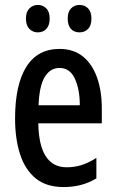

<svg xmlns="http://www.w3.org/2000/svg" viewBox="-20 -747 470 777"><path d="M221 -549Q278 -549 316 -518Q354 -487 373 -432.5Q392 -378 392 -309V-248H135Q138 -70 250 -70Q281 -70 310 -79Q339 -88 370 -108V-25Q312 10 238 10Q167 10 124 -25.5Q81 -61 61 -123.5Q41 -186 41 -267Q41 -404 86.5 -476.5Q132 -549 221 -549ZM221 -472Q183 -472 161 -435.5Q139 -399 136 -321H303Q303 -385 283 -428.5Q263 -472 221 -472ZM85 -672Q85 -699 99 -713Q113 -727 133 -727Q154 -727 167.5 -713Q181 -699 181 -672Q181 -644 167.5 -630Q154 -616 133 -616Q113 -616 99 -630Q85 -644 85 -672ZM254 -672Q254 -699 267.5 -713Q281 -727 302 -727Q323 -727 336.5 -713Q350 -699 350 -672Q350 -644 336.5 -630Q323 -616 302 -616Q280 -616 267 -630Q254 -644 254 -672Z"/></svg>

Font: Noto Sans Thai Looped ExtraCondensed Medium
Style: Regular
Weight: 500
Width: 2
Designer: Sasikarn Vongin, Ben Mitchell
Foundry: The Fontpad Ltd
Version: Version 1.001; ttfautohint (v1.8.4.7-5d5b)